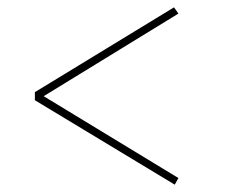

<svg xmlns="http://www.w3.org/2000/svg" viewBox="-20 -546 622 523"><path d="M456 -43 75 -273V-295L454 -526L466 -509L99 -284L466 -61Z"/></svg>

Font: Literata 72pt ExtraBold
Style: Regular
Weight: 800
Designer: Latin by Veronika Burian and Jose Scaglione. Greek by Irene Vlachou. Cyrillic by Vera Evstafieva.
Foundry: TypeTogether
Version: Version 3.002